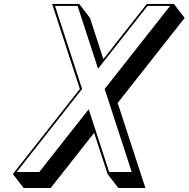

<svg xmlns="http://www.w3.org/2000/svg" viewBox="-20 -880 954 971"><path d="M715.3 70.7 575.1 -359.3 913.9 -789.3 859.5 -860H722.5L502.8 -581.2L435 -789.3L380.6 -860H243.6L383.8 -430L45.1 0L99.4 70.7H236.4L456.1 -208.1L523.9 0L578.3 70.7ZM646.2 -10H532.1L428.6 -327.5L178.5 -10H64.4L395.2 -430L258.3 -850H372.4L475.9 -532.5L726.1 -850H840.2L509.3 -430Z"/></svg>

Font: Stormning
Style: AsgardObl
Weight: 400
Designer: Robert Jablonski, Mew Too
Foundry: Cannot Into Space Fonts
Version: Version 0.90